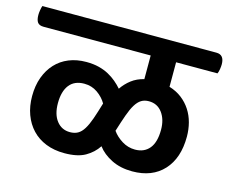

<svg xmlns="http://www.w3.org/2000/svg" viewBox="-119 -738 1014 847"><g transform="rotate(15 388.0 -314.0)"><path d="M610 -528V-416Q643 -406 667.5 -387Q692 -368 708.5 -342.5Q725 -317 733 -286.5Q741 -256 741 -223Q741 -125 689.5 -69Q638 -13 547 -13Q493 -13 452 -33.5Q411 -54 388 -85Q367 -53 332 -33Q297 -13 237 -13Q190 -13 152.5 -28Q115 -43 89 -70.5Q63 -98 49 -136Q35 -174 35 -220Q35 -268 49 -306Q63 -344 88 -371Q113 -398 148.5 -412.5Q184 -427 228 -427Q260 -427 285.5 -420.5Q311 -414 331 -403Q351 -392 367 -378.5Q383 -365 396 -350Q413 -375 437 -393.5Q461 -412 494 -420V-528H5Q-15 -528 -23 -539Q-31 -550 -31 -573Q-31 -582 -29 -594.5Q-27 -607 -24 -615H771Q807 -615 807 -571Q807 -562 805 -549Q803 -536 799 -528ZM244 -332Q199 -332 176 -302.5Q153 -273 153 -219Q153 -168 176 -138.5Q199 -109 237 -109Q258 -109 273 -117.5Q288 -126 300 -145.5Q312 -165 322.5 -195Q333 -225 346 -269Q331 -295 304.5 -313.5Q278 -332 244 -332ZM534 -109Q576 -109 599.5 -137.5Q623 -166 623 -223Q623 -270 600.5 -300.5Q578 -331 539 -331Q519 -331 504.5 -322Q490 -313 478 -293.5Q466 -274 455 -243Q444 -212 430 -167Q447 -143 474.5 -126Q502 -109 534 -109Z"/></g></svg>

Font: Baloo 2 SemiBold
Style: Regular
Weight: 600
Designer: Sarang Kulkarni and Ek Type
Foundry: Ek Type
Version: Version 1.640;hotconv 1.0.111;makeotfexe 2.5.65597; ttfautoh